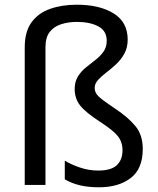

<svg xmlns="http://www.w3.org/2000/svg" viewBox="-20 -785 671 815"><path d="M522 -617Q522 -583 508 -557.5Q494 -532 473 -512.5Q452 -493 431 -477Q410 -461 396 -445.5Q382 -430 382 -412Q382 -399 388.5 -388Q395 -377 414 -362.5Q433 -348 470 -323Q524 -287 555 -249.5Q586 -212 586 -153Q586 -68 534.5 -29Q483 10 400 10Q353 10 317 1Q281 -8 255 -24V-103Q281 -87 319 -74Q357 -61 397 -61Q452 -61 476 -84Q500 -107 500 -147Q500 -183 479.5 -208Q459 -233 406 -267Q343 -308 320 -337.5Q297 -367 297 -407Q297 -438 310.5 -460Q324 -482 344.5 -498.5Q365 -515 385.5 -531Q406 -547 419.5 -566Q433 -585 433 -612Q433 -654 397.5 -673Q362 -692 306 -692Q271 -692 240.5 -682.5Q210 -673 191.5 -650Q173 -627 173 -584V0H85V-584Q85 -651 114 -690.5Q143 -730 193 -747.5Q243 -765 306 -765Q403 -765 462.5 -728Q522 -691 522 -617Z"/></svg>

Font: Noto Sans Lydian
Style: Regular
Weight: 400
Designer: Monotype Design Team
Foundry: Monotype Imaging Inc.
Version: Version 2.002; ttfautohint (v1.8.4.7-5d5b)